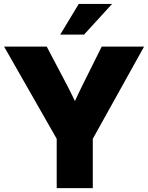

<svg xmlns="http://www.w3.org/2000/svg" viewBox="-20 -967 762 987"><path d="M271.5 0H457V-253.4L720.7 -727.5H502.9L399.9 -520.5C387.7 -496.1 376.5 -471.7 365.2 -447.3C353.5 -471.7 341.8 -496.1 329.1 -520.5L220.2 -727.5H1L271.5 -253.4ZM289.6 -789.1H412.1L556.2 -946.8H384.8Z"/></svg>

Font: Raveo Display Display ExtraBold
Style: Regular
Weight: 800
Designer: Jakub Foglar, Rasmus Andersson (Inter)
Foundry: Jakubfoglar.com
Version: Version 1.100;Glyphs 3.2.3 (3260)